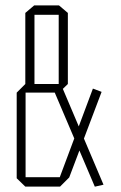

<svg xmlns="http://www.w3.org/2000/svg" viewBox="-20 -693 448 713"><path d="M108 -638V-673H198V-638ZM74 -381V-645L107 -673H108V-381ZM332 0 171 -378H192H207L364 -8V-7L333 0ZM75 0V-35H202V0ZM75 -349V-381H198V-349ZM74 0 42 -31V-349L74 -381H75V0ZM202 0V-35L325 -364L357 -352V-351L237 -34L203 0ZM198 -349V-673H199L232 -645V-381L199 -349Z"/></svg>

Font: Foldit ExtraLight
Style: Regular
Weight: 250
Version: Version 1.003